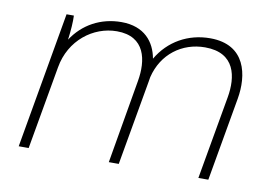

<svg xmlns="http://www.w3.org/2000/svg" viewBox="-62 -624 1026 722"><g transform="rotate(10 451.0 -263.5)"><path d="M48 0H86L142 -318C160 -424 247 -490 337 -490C446 -490 461 -400 447 -320L392 0H430L487 -324L490 -342C512 -433 586 -488 674 -488C790 -488 804 -397 790 -318L734 0H772L828 -319C844 -410 824 -525 687 -525C603 -525 530 -484 488 -412C477 -474 436 -527 348 -527C269 -527 202 -490 161 -427C166 -464 168 -497 167 -520H139Z"/></g></svg>

Font: Fixel Display 20240404 ExLight
Style: Italic
Weight: 200
Italic angle: -10°
Designer: AlfaBravo + MacPaw
Foundry: Kyrylo Tkachov, Marchela Mozhyna, Serhii Makarenko, Maria Weinstein, Zakhar Kryvoshyya
Version: Version 1.211;Glyphs 3.2 (3225)